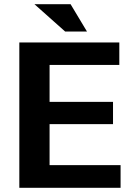

<svg xmlns="http://www.w3.org/2000/svg" viewBox="-20 -894 632 914"><path d="M72 0H554V-108H216V-303H518V-409H216V-585H548V-692H72ZM290 -744H394L316 -874H144Z"/></svg>

Font: Ronzino
Style: Bold
Weight: 700
Designer: Nunzio Mazzaferro
Foundry: Collletttivo
Version: Version 1.000;Glyphs 3.3 (3337)